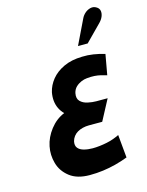

<svg xmlns="http://www.w3.org/2000/svg" viewBox="-111 -783 660 863"><g transform="rotate(-15 219.0 -351.5)"><path d="M390 -402 407 -497Q380 -505 354 -509Q328 -513 302 -512Q252 -511 216 -494Q180 -477 158.5 -450.5Q137 -424 130 -393Q126 -372 128 -353Q130 -334 138 -317.5Q146 -301 159 -288Q120 -272 92.5 -236.5Q65 -201 57 -161Q49 -122 60 -82.5Q71 -43 105.5 -16Q140 11 199 11Q231 11 261 7Q291 3 320 -4.5Q349 -12 378 -23L368 -130Q356 -124 341 -118.5Q326 -113 309 -109.5Q292 -106 275 -104Q258 -102 242 -102Q220 -102 201.5 -107Q183 -112 174 -123.5Q165 -135 169 -154Q172 -166 179.5 -176Q187 -186 198 -192.5Q209 -199 223 -202.5Q237 -206 252 -206H314L365 -302H312Q294 -302 273 -306.5Q252 -311 239 -324Q226 -337 231 -362Q235 -379 246 -389.5Q257 -400 271 -406Q285 -412 298 -413Q317 -415 333 -414Q349 -413 363 -409.5Q377 -406 390 -402ZM416 -638Q428 -650 433.5 -663.5Q439 -677 437 -689Q435 -701 424 -708Q410 -717 395.5 -713.5Q381 -710 370 -700.5Q359 -691 353 -679L297 -563H342Z"/></g></svg>

Font: Advent Pro
Style: Italic
Weight: 400
Italic angle: -12°
Designer: VivaRado, Andreas Kalpakidis
Foundry: VivaRado, Andreas Kalpakidis
Version: Version 3.000